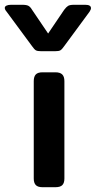

<svg xmlns="http://www.w3.org/2000/svg" viewBox="-55 -782 400 802"><path d="M79 -589 -28 -734Q-35 -742 -35 -749Q-35 -755 -28 -758.5Q-21 -762 -9 -762H38Q56 -762 64 -757.5Q72 -753 79 -741L146 -642L213 -741Q222 -753 229.5 -757.5Q237 -762 254 -762H301Q325 -762 325 -748Q325 -742 319 -733L213 -589Q204 -576 197.5 -572Q191 -568 174 -568H118Q101 -568 94.5 -572Q88 -576 79 -589ZM86 -36V-443Q86 -462 94.5 -471Q103 -480 123 -480H176Q196 -480 205 -471Q214 -462 214 -443V-36Q214 -18 205.5 -9Q197 0 176 0H123Q103 0 94.5 -9Q86 -18 86 -36Z"/></svg>

Font: Mitr
Style: Regular
Weight: 400
Designer: Thanarat Vachiruckul
Foundry: Cadson Demak
Version: Version 1.002